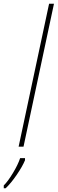

<svg xmlns="http://www.w3.org/2000/svg" viewBox="-94 -780 307 1021"><path d="M5 0 167 -760H193L31 0ZM-74 221H-64Q-36 195 -5 149.5Q26 104 39 72V61H13Q2 95 -25.5 140.5Q-53 186 -74 206Z"/></svg>

Font: Noto Sans Display Condensed Thin
Style: Italic
Weight: 250
Width: 3
Italic angle: -12°
Designer: Monotype Design Team
Foundry: Monotype Imaging Inc.
Version: Version 1.900